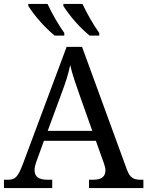

<svg xmlns="http://www.w3.org/2000/svg" viewBox="-20 -951 745 971"><path d="M202.1 -238.8 164.1 -133.8Q159.7 -122.1 157.2 -110.6Q154.8 -99.1 154.8 -90.8Q154.8 -65.4 171.1 -53.7Q187.5 -42 221.2 -42H244.1V0H0V-42H19Q33.7 -42 43.9 -45.2Q54.2 -48.3 62.5 -57.1Q70.8 -65.9 78.4 -81.1Q85.9 -96.2 95.2 -120.1L316.9 -713.9H395L621.1 -95.2Q627 -79.6 633.1 -69.3Q639.2 -59.1 647.5 -53Q655.8 -46.9 666.5 -44.4Q677.2 -42 691.9 -42H705.1V0H430.2V-42H453.1Q513.2 -42 513.2 -89.8Q513.2 -98.1 511 -106.9Q508.8 -115.7 504.9 -127L464.8 -238.8ZM384.8 -463.9Q369.1 -508.3 356.2 -547.1Q343.3 -585.9 335 -622.1Q331.5 -604 326.9 -587.2Q322.3 -570.3 316.9 -552.7Q311.5 -535.2 304.7 -515.9Q297.9 -496.6 289.1 -473.1L221.2 -289.1H446.8ZM481.9 -771H433.1Q355 -836.4 300.3 -920.9V-931.2H397Q436 -849.1 481.9 -784.2ZM305.2 -771H256.3Q177.7 -836.9 123 -920.9V-931.2H220.2Q259.3 -849.1 305.2 -784.2Z"/></svg>

Font: Droid Serif
Style: Regular
Weight: 400
Designer: Monotype Design team
Foundry: Monotype Imaging Inc.
Version: Version 1.03